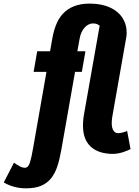

<svg xmlns="http://www.w3.org/2000/svg" viewBox="-86 -829 756 1045"><path d="M248 -15Q239 37 226 76.5Q213 116 191.2 142.5Q169.5 169 136.8 182.5Q104 196 55 196Q23 196 -7 188.2Q-37 180.5 -65.5 164L-10 56.5Q7.5 69 22.8 76.8Q38 84.5 50.5 84Q68 83.5 76.8 55.8Q85.5 28 94 -22L167 -438H97L116.5 -550H186.5L199 -621Q207.5 -669 224.2 -705.5Q241 -742 268.5 -766Q296 -790 334.8 -801Q373.5 -812 426 -808.5Q470.5 -805.5 505 -791.5Q539.5 -777.5 562.5 -754.2Q585.5 -731 595.8 -700Q606 -669 602.5 -633L526.5 -201.5Q523 -182.5 522.2 -165.2Q521.5 -148 524.5 -135Q527.5 -122 534.8 -113.8Q542 -105.5 554.5 -104.5Q561.5 -104 569 -105.2Q576.5 -106.5 583.5 -108.5Q590.5 -110.5 596.2 -112.5Q602 -114.5 606 -116L624.5 -17.5Q618.5 -14.5 607.8 -9.8Q597 -5 582.8 -0.5Q568.5 4 551.2 6.8Q534 9.5 515.5 8.5Q466 5.5 434.2 -12Q402.5 -29.5 386 -58Q369.5 -86.5 366.5 -124.2Q363.5 -162 371 -205.5L456.5 -689.5Q451 -693.5 443 -697.5Q435 -701.5 419.5 -701.5Q408.5 -701.5 397.2 -696.2Q386 -691 376 -680.5Q366 -670 358.2 -654Q350.5 -638 347 -616.5L335 -550H379L359.5 -438H322.5Z"/></svg>

Font: B612
Style: Bold Italic
Weight: 700
Italic angle: -10°
Designer: Nicolas Chauveau, Thomas Paillot, Jonathan Favre-Lamarine, Jean-Luc Vinot
Foundry: AIRBUS
Version: Version 1.008